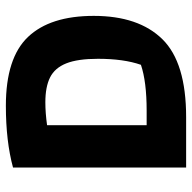

<svg xmlns="http://www.w3.org/2000/svg" viewBox="-20 -650 670 671"><g transform="rotate(-90 315.5 -315.0)"><path d="M65 -605Q157 -630 281 -630Q448 -630 521.5 -552.5Q595 -475 595 -323Q595 -166 513.5 -83Q432 0 241 0H65ZM264 -138Q365 -138 424 -158Q445 -218 445 -308Q445 -379 429 -419Q413 -459 380 -475.5Q347 -492 293 -492Q256 -492 213 -486V-138Z"/></g></svg>

Font: Athiti
Style: Bold
Weight: 700
Designer: CadsonDemak Team
Foundry: CadsonDemak
Version: Version 1.033